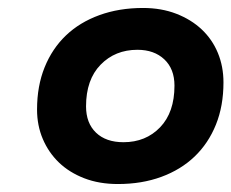

<svg xmlns="http://www.w3.org/2000/svg" viewBox="-20 -694 581 482"><path d="M276 -232Q229 -232 191.5 -246.5Q154 -261 128 -286Q102 -311 87.5 -345Q73 -379 73 -419Q73 -478 92 -525Q111 -572 145.5 -605Q180 -638 229.5 -656Q279 -674 339 -674Q385 -674 422.5 -659.5Q460 -645 486.5 -620Q513 -595 527 -561Q541 -527 541 -487Q541 -428 522 -381Q503 -334 468.5 -301Q434 -268 385 -250Q336 -232 276 -232ZM290 -337Q346 -337 382 -374.5Q418 -412 418 -479Q418 -521 392.5 -545Q367 -569 325 -569Q269 -569 232.5 -531.5Q196 -494 196 -427Q196 -385 221 -361Q246 -337 290 -337Z"/></svg>

Font: Celebes
Style: Bold Italic
Weight: 700
Italic angle: -10°
Designer: Anugrah Pasau
Foundry: Lafontype
Version: Version 1.000; ttfautohint (v1.8.4)